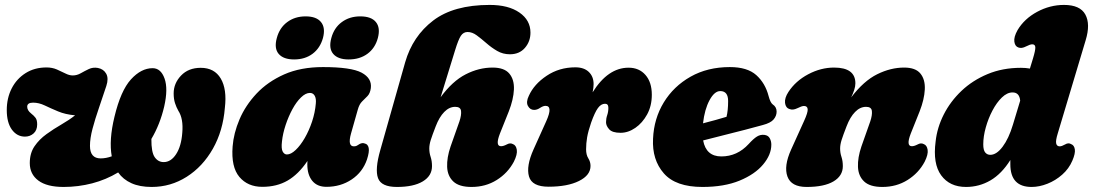

<svg xmlns="http://www.w3.org/2000/svg" viewBox="-20 -747 4440 780"><path d="M600 -470Q633.5 -470 648.5 -428Q663.5 -386 647 -314Q630 -241.5 595 -182.5Q594.5 -128.5 608.5 -108.5Q622.5 -88.5 645 -88.5Q674.5 -88.5 695.5 -120.8Q716.5 -153 720.5 -207.5Q725.5 -265 704.5 -297Q696.5 -311 691 -328Q685.5 -345 685.5 -367.5Q685.5 -408.5 715.5 -440Q745.5 -471.5 795.5 -471.5Q851 -471.5 876.8 -428Q902.5 -384.5 893.5 -309Q886 -215.5 844.8 -142.8Q803.5 -70 738.5 -28.8Q673.5 12.5 596 12.5Q547.5 12.5 513.8 -2.8Q480 -18 460 -46.5Q411 -17 354.5 -2.2Q298 12.5 238.5 12.5Q170.5 12.5 135.8 -13.5Q101 -39.5 101 -84.5Q101 -124.5 120.2 -152.8Q139.5 -181 169 -202.2Q198.5 -223.5 229.8 -241.5Q261 -259.5 285 -278.5Q245.5 -282 215.8 -294.5Q186 -307 162 -318.5Q138 -330 114.5 -330Q90.5 -330 90.5 -313.5Q90.5 -298.5 106.5 -286Q118 -277 124.5 -268.2Q131 -259.5 131 -241.5Q131 -218 116.5 -205Q102 -192 81.5 -192Q49 -192 28.2 -220.5Q7.5 -249 7.5 -300Q7.5 -348.5 27.5 -387.8Q47.5 -427 84 -450Q120.5 -473 169 -473Q192 -473 211 -464.8Q230 -456.5 245.8 -448.5Q261.5 -440.5 275.5 -440.5Q292.5 -440.5 308.2 -449.5Q324 -458.5 340.8 -466.5Q357.5 -474.5 377.5 -471Q401 -466.5 411.5 -447.5Q422 -428.5 412 -398Q397 -352.5 381.8 -308.2Q366.5 -264 356 -224.5Q345.5 -185 345.5 -154.5Q345.5 -103.5 389 -103.5Q410.5 -103.5 434 -112Q422 -178 445 -272.5Q470.5 -379 512 -424.5Q553.5 -470 600 -470Z M1406 -204.5Q1391.5 -152.5 1417.5 -152.5Q1425 -152.5 1429.5 -155Q1434 -157.5 1441 -162Q1452 -168 1462 -164Q1474.5 -161.5 1477.8 -146Q1481 -130.5 1471 -99.5Q1453.5 -48 1408.8 -18Q1364 12 1306 12Q1268.5 12 1248.5 -12.5Q1228.5 -37 1228.5 -79Q1228.5 -86 1229 -93Q1192.5 -39 1148.5 -13.5Q1104.5 12 1045.5 12Q986.5 12 952.5 -28.2Q918.5 -68.5 925 -152Q929 -205.5 953 -262Q977 -318.5 1022.2 -366.8Q1067.5 -415 1134.5 -444.8Q1201.5 -474.5 1292 -474.5Q1406.5 -474.5 1449 -451.8Q1491.5 -429 1486.5 -389Q1483.5 -367.5 1473 -356.8Q1462.5 -346 1451 -334.8Q1439.5 -323.5 1433.5 -301.5ZM1125.5 -172.5Q1122 -143 1128.5 -131.2Q1135 -119.5 1145.5 -119.5Q1162 -119.5 1181.2 -137.8Q1200.5 -156 1218 -186.2Q1235.5 -216.5 1247.8 -253.2Q1260 -290 1263 -326.5Q1265 -346.5 1258.5 -358Q1252 -369.5 1239 -369.5Q1221.5 -369.5 1202.8 -351.2Q1184 -333 1168 -303.5Q1152 -274 1140.5 -239.5Q1129 -205 1125.5 -172.5ZM1175 -505.5Q1131.5 -505.5 1112.2 -528Q1093 -550.5 1104.5 -592.5Q1115.5 -634 1146.8 -657.2Q1178 -680.5 1221.5 -680.5Q1265.5 -680.5 1284.2 -657.2Q1303 -634 1292 -592.5Q1280.5 -551.5 1249.8 -528.5Q1219 -505.5 1175 -505.5ZM1396.5 -505.5Q1353 -505.5 1333.8 -528Q1314.5 -550.5 1326 -592.5Q1337 -634 1368.5 -657.2Q1400 -680.5 1443.5 -680.5Q1488.5 -680.5 1507.2 -657.2Q1526 -634 1515 -592.5Q1504 -551.5 1472.8 -528.5Q1441.5 -505.5 1396.5 -505.5Z M1750 -233.5Q1736 -197.5 1730 -178.5Q1724 -159.5 1724 -143.5Q1724 -126 1729.5 -109.5Q1735 -93 1735 -72Q1735 -32.5 1697.5 -10Q1660 12.5 1592.5 12.5Q1529 12.5 1515.8 -23.2Q1502.5 -59 1525 -137.5L1626 -494Q1656.5 -600 1739.8 -663.5Q1823 -727 1969.5 -727Q2045.5 -727 2090.2 -696Q2135 -665 2135 -614.5Q2135 -578.5 2112.5 -552.5Q2090 -526.5 2051.5 -526.5Q2023 -526.5 1999.5 -540.2Q1976 -554 1955.8 -571.8Q1935.5 -589.5 1917 -603.2Q1898.5 -617 1879.5 -617Q1862.5 -617 1852.2 -601.5Q1842 -586 1829 -543.5L1770 -352Q1818 -417.5 1871.8 -445Q1925.5 -472.5 1981 -472.5Q2028.5 -472.5 2049 -448.2Q2069.5 -424 2067.8 -383.5Q2066 -343 2047 -294.5L2011 -204.5Q1991 -153 2015.5 -153Q2025 -153 2038.5 -160Q2052.5 -168 2064 -161.5Q2076.5 -157 2079.5 -138.5Q2082.5 -120 2067.5 -90Q2043 -44 1998 -15.8Q1953 12.5 1895.5 12.5Q1845 12.5 1821.5 -9.8Q1798 -32 1796.5 -69.2Q1795 -106.5 1810.5 -152L1846.5 -254Q1855 -279.5 1853 -296.2Q1851 -313 1829.5 -313Q1805 -313 1784.8 -292.2Q1764.5 -271.5 1750 -233.5Z M2150 -300.5Q2133.5 -300.5 2124.8 -316.5Q2116 -332.5 2128.5 -358Q2149.5 -405 2200.8 -439.2Q2252 -473.5 2317.5 -473.5Q2352.5 -473.5 2372 -454.8Q2391.5 -436 2391.5 -405.5Q2391.5 -391.5 2387.5 -372Q2450 -472 2533.5 -472Q2576.5 -472 2602.2 -442.5Q2628 -413 2628 -362Q2628 -317 2609 -282.2Q2590 -247.5 2561 -227.5Q2532 -207.5 2501 -207.5Q2467.5 -207.5 2454.8 -221.8Q2442 -236 2442 -250.5Q2442 -265.5 2446.8 -279.2Q2451.5 -293 2451.5 -309Q2451.5 -325.5 2438 -325.5Q2422 -325.5 2409.2 -308.2Q2396.5 -291 2381.5 -249Q2369.5 -214 2365.2 -189.2Q2361 -164.5 2361 -140.5Q2361 -118 2370 -103.8Q2379 -89.5 2379 -73Q2379 -35 2332.2 -11.8Q2285.5 11.5 2208.5 11.5Q2141 11.5 2129 -30.2Q2117 -72 2147.5 -140L2199.5 -255.5Q2227 -317 2196 -317Q2187 -317 2174.5 -309Q2162 -300.5 2150 -300.5Z M3113.5 -159.5Q3113.5 -118.5 3080.2 -78.8Q3047 -39 2984.5 -13.2Q2922 12.5 2833.5 12.5Q2725 12.5 2676.8 -42.8Q2628.5 -98 2633 -183.5Q2636.5 -265 2676.5 -330.8Q2716.5 -396.5 2785.5 -435.5Q2854.5 -474.5 2945 -474.5Q3016 -474.5 3052.5 -441.8Q3089 -409 3102.5 -356.5Q3109.5 -330 3119 -323Q3135 -312.5 3135 -293.5Q3135 -276.5 3123 -262Q3111 -247.5 3078.5 -239Q3048.5 -230.5 3006.8 -219.8Q2965 -209 2920.2 -197.8Q2875.5 -186.5 2836.5 -176.5Q2848.5 -111.5 2910.5 -111.5Q2975 -111.5 3021.5 -162Q3041.5 -184 3055.5 -192.5Q3069.5 -201 3085.5 -199Q3101 -197 3107.2 -185.2Q3113.5 -173.5 3113.5 -159.5ZM2906 -377Q2882.5 -377 2862.5 -340Q2842.5 -303 2836 -246Q2861.5 -252.5 2886.8 -259.5Q2912 -266.5 2931.5 -272.5Q2938 -298.5 2938 -336.5Q2938 -377 2906 -377Z M3187.5 -304Q3171.5 -309 3169.2 -329Q3167 -349 3183 -373.5Q3212 -418 3263.2 -445.2Q3314.5 -472.5 3368.5 -472.5Q3455 -472.5 3455 -408.5Q3455 -396 3450.2 -381.5Q3445.5 -367 3438 -351.5Q3489 -418.5 3543.8 -445.5Q3598.5 -472.5 3653 -472.5Q3699.5 -472.5 3719.2 -448.2Q3739 -424 3737 -383.5Q3735 -343 3716 -294.5L3680 -204.5Q3660 -153 3684.5 -153Q3694 -153 3707.5 -160Q3721.5 -168 3733 -161.5Q3745.5 -157 3748.5 -138.5Q3751.5 -120 3736.5 -90Q3712 -44 3667 -15.8Q3622 12.5 3564.5 12.5Q3514 12.5 3490.5 -9.8Q3467 -32 3465.5 -69.2Q3464 -106.5 3479.5 -152L3515.5 -254Q3524 -279.5 3522 -296.2Q3520 -313 3498.5 -313Q3474 -313 3453.8 -292.2Q3433.5 -271.5 3419 -233.5Q3405 -197.5 3399 -178.5Q3393 -159.5 3393 -143.5Q3393 -126 3398.5 -109.5Q3404 -93 3404 -72Q3404 -32.5 3366 -10Q3328 12.5 3257 12.5Q3194.5 12.5 3179 -29.8Q3163.5 -72 3194 -139.5L3246.5 -255.5Q3262.5 -290.5 3261.2 -303.5Q3260 -316.5 3246 -316.5Q3237.5 -316.5 3218.5 -307Q3201 -298.5 3187.5 -304Z M4390.5 -583.5 4277 -204.5Q4268 -175.5 4270.8 -164Q4273.5 -152.5 4285 -152.5Q4293.5 -152.5 4306.5 -160Q4320.5 -168.5 4331.5 -161.5Q4344 -157 4346.5 -140.2Q4349 -123.5 4336.5 -94.5Q4322.5 -61.5 4295.2 -37.5Q4268 -13.5 4235 -0.5Q4202 12.5 4171 12.5Q4084.5 12.5 4084.5 -79.5Q4084.5 -88.5 4084.5 -97Q4049.5 -41 4003.8 -14.2Q3958 12.5 3904.5 12.5Q3838 12.5 3803.5 -34.8Q3769 -82 3781 -172.5Q3787 -228.5 3814 -281.8Q3841 -335 3886 -377.8Q3931 -420.5 3992 -446Q4053 -471.5 4127.5 -471.5Q4146.5 -471.5 4164 -468.5L4176.5 -509.5Q4186.5 -542.5 4186 -554.8Q4185.5 -567 4173.5 -567Q4165 -567 4148.5 -558.5Q4130.5 -549 4117.5 -554Q4103.5 -558.5 4100.8 -577.5Q4098 -596.5 4114 -625Q4141.5 -671 4193.5 -699Q4245.5 -727 4302.5 -727Q4368 -727 4389.2 -688Q4410.5 -649 4390.5 -583.5ZM3974.5 -160.5Q3974.5 -137 3982.5 -127.5Q3990.5 -118 4003 -118Q4028.5 -118 4053.2 -151Q4078 -184 4095 -240.5L4124.5 -338Q4121.5 -371.5 4093.5 -371.5Q4071.5 -371.5 4050.2 -351Q4029 -330.5 4012 -298.2Q3995 -266 3984.8 -229.5Q3974.5 -193 3974.5 -160.5Z"/></svg>

Font: Fraunces 72pt S100 Black
Style: Italic
Weight: 900
Italic angle: -16°
Version: Version 1.000; ttfautohint (v1.8.3)